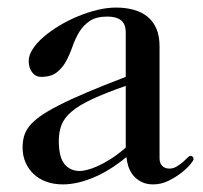

<svg xmlns="http://www.w3.org/2000/svg" viewBox="-20 -482 540 510"><path d="M314 -253.9Q259.8 -234.9 225.1 -218.8Q190.4 -202.6 170.7 -186Q150.9 -169.4 143.6 -150.6Q136.2 -131.8 136.2 -107.9Q136.2 -64.5 151.4 -46.1Q166.5 -27.8 191.9 -27.8Q199.2 -27.8 211.4 -30.8Q223.6 -33.7 239.5 -40.8Q255.4 -47.9 274.2 -59.8Q293 -71.8 314 -89.8ZM403.8 -62Q403.8 -48.3 410.9 -41.3Q418 -34.2 430.2 -34.2Q440.4 -34.2 449.2 -39.6Q458 -44.9 465.1 -51Q472.2 -57.1 477.3 -62.5Q482.4 -67.9 485.8 -67.9Q489.3 -67.9 491.7 -65.7Q494.1 -63.5 494.1 -59.1Q494.1 -55.7 484.9 -44.7Q475.6 -33.7 460.4 -22Q445.3 -10.3 426.3 -1.2Q407.2 7.8 387.2 7.8Q368.7 7.8 355.5 1Q342.3 -5.9 333.7 -16.4Q325.2 -26.9 321 -39.8Q316.9 -52.7 315.9 -64.9Q271.5 -28.3 228 -10.3Q184.6 7.8 147 7.8Q122.6 7.8 102.8 0.5Q83 -6.8 69.1 -20Q55.2 -33.2 47.6 -51Q40 -68.8 40 -89.8Q40 -106 43.7 -119.6Q47.4 -133.3 57.6 -146.5Q67.9 -159.7 86.7 -173.1Q105.5 -186.5 136 -202.1Q166.5 -217.8 210.2 -236.3Q253.9 -254.9 314 -277.8V-395Q314 -418.5 301.3 -428.2Q288.6 -438 265.1 -438Q235.4 -438 218 -426Q200.7 -414.1 190.2 -396.5Q179.7 -378.9 172.4 -357.9Q165 -336.9 155.5 -319.3Q146 -301.8 130.9 -289.8Q115.7 -277.8 88.9 -277.8Q74.7 -277.8 65.4 -289.8Q56.2 -301.8 56.2 -319.8Q56.2 -335 66.9 -351.6Q77.6 -368.2 95.7 -383.8Q113.8 -399.4 137.2 -413.6Q160.6 -427.7 186.5 -438.5Q212.4 -449.2 238.5 -455.6Q264.6 -461.9 288.1 -461.9Q314.5 -461.9 335.9 -455.8Q357.4 -449.7 372.6 -437Q387.7 -424.3 395.8 -405Q403.8 -385.7 403.8 -358.9Z"/></svg>

Font: XB Zar
Style: Regular
Weight: 400
Designer: Behnam
Foundry: Irmug
Version: Version 8.005 2009